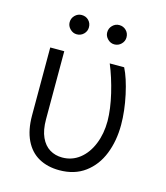

<svg xmlns="http://www.w3.org/2000/svg" viewBox="-109 -798 771 892"><g transform="rotate(15 277.0 -352.0)"><path d="M138.7 -530.3V-203.1Q138.7 -150.9 154.3 -116.9Q169.9 -83 196.5 -66.9Q223.1 -50.8 256.8 -50.8Q303.7 -50.8 340.1 -79.3Q376.5 -107.9 396.7 -157.7Q417 -207.5 417 -268.6Q416.5 -326.7 399.4 -398.7Q382.3 -470.7 357.4 -530.3H426.8Q449.7 -485.4 466.1 -409.9Q482.4 -334.5 482.4 -267.6Q482.4 -190.9 457.5 -127.9Q432.6 -64.9 382.3 -27.6Q332 9.8 258.8 9.8Q202.1 9.8 159.9 -13.7Q117.7 -37.1 94.5 -85.2Q71.3 -133.3 71.3 -204.1V-530.3ZM127.9 -667Q127.9 -686.5 141.6 -700.2Q155.3 -713.9 173.8 -713.9Q194.3 -713.9 207.5 -700.4Q220.7 -687 220.7 -667Q220.7 -648.4 207.3 -634.8Q193.8 -621.1 173.8 -621.1Q155.8 -621.1 141.8 -635Q127.9 -648.9 127.9 -667ZM308.6 -667Q308.6 -686.5 322.3 -700.2Q335.9 -713.9 354.5 -713.9Q374.5 -713.9 387.9 -700.4Q401.4 -687 401.4 -667Q401.4 -648.4 387.7 -634.8Q374 -621.1 354.5 -621.1Q336.4 -621.1 322.5 -635Q308.6 -648.9 308.6 -667Z"/></g></svg>

Font: Pretendard JP Light
Style: Regular
Weight: 300
Designer: Base glyphs from Inter by Rasmus Andersson; Hangeul glyphs from Noto Sans CJK(Source Han Sans) by Jang Soo-young and Kan
Foundry: Kil Hyung-jin
Version: Version 1.309